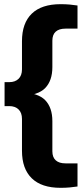

<svg xmlns="http://www.w3.org/2000/svg" viewBox="-20 -770 391 920"><path d="M270.4 130Q179.2 130 132.3 84.4Q85.3 38.9 85.3 -47.6V-200.2Q85.3 -229.7 69 -245.6Q52.6 -261.6 24.3 -261.6H1.9V-376.4H24.3Q52.6 -376.4 69 -392.4Q85.3 -408.4 85.3 -437.7V-572.4Q85.3 -659.2 132.3 -704.6Q179.2 -750 270.4 -750Q293.9 -750 314.2 -748.2Q334.5 -746.4 351.4 -743.6V-632.8H293.7Q263.2 -632.8 247.1 -618.4Q230.9 -604.1 230.9 -575V-448.3Q230.9 -383.7 196.7 -348.2Q162.4 -312.6 78.1 -309.7V-328.3Q162.4 -325.5 196.7 -289.9Q230.9 -254.3 230.9 -189.7V-45Q230.9 -16.4 247.1 -1.8Q263.2 12.8 293.7 12.8H351.4V123.6Q334.5 126.3 314.2 128.1Q293.9 130 270.4 130Z"/></svg>

Font: Encode Sans SC Condensed Thin
Style: Regular
Weight: 100
Width: 3
Designer: Multiple Designers
Foundry: Impallari Type
Version: Version 3.002